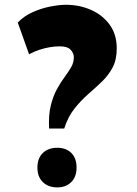

<svg xmlns="http://www.w3.org/2000/svg" viewBox="-20 -789 586 819"><path d="M189.5 -240.7Q186.5 -296.9 196.3 -337.4Q206.1 -377.9 222.2 -407.5Q238.3 -437 255.1 -459.7Q272 -482.4 283.4 -502.2Q294.9 -522 294.9 -543.9Q294.9 -562 281.5 -576.7Q268.1 -591.3 234.4 -591.3Q214.4 -591.3 192.4 -587.6Q170.4 -584 148.2 -576.7Q126 -569.3 104 -557.6L55.7 -692.9Q83 -721.2 120.1 -737.5Q157.2 -753.9 195.1 -761.2Q232.9 -768.6 261.2 -768.6Q318.8 -768.6 368.2 -746.8Q417.5 -725.1 447.8 -683.6Q478 -642.1 478 -582.5Q478 -534.2 460.2 -500.7Q442.4 -467.3 414.6 -440.7Q386.7 -414.1 355.7 -387Q324.7 -359.9 297.4 -325.4Q270 -291 253.9 -240.7ZM224.6 10.3Q186 10.3 162.8 -12.2Q139.6 -34.7 139.6 -74.2Q139.6 -114.3 162.8 -136.5Q186 -158.7 224.6 -158.7Q261.7 -158.7 284.2 -136.5Q306.6 -114.3 306.6 -74.2Q306.6 -35.2 284.2 -12.5Q261.7 10.3 224.6 10.3Z"/></svg>

Font: Comme Black
Style: Regular
Weight: 900
Version: Version 1.000;gftools[0.9.27]